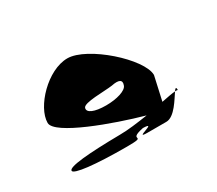

<svg xmlns="http://www.w3.org/2000/svg" viewBox="-93 -900 955 845"><g transform="rotate(-30 385.0 -478.0)"><path d="M79 -274C79 -256 181 -244 343 -244C461 -244 348 -260 445 -280C525 -278 376 -252 452 -252H548C591 -252 629 -322 648 -349C633 -348 607 -343 577 -337L604 -458C604 -540 411 -712 310 -712C209 -712 93 -590 93 -509C93 -450 343 -360 487 -320C435 -312 383 -305 343 -305C181 -303 79 -294 79 -274ZM269 -484C276 -507 379 -504 420 -510C458 -518 476 -510 466 -484C459 -462 410 -447 355 -447C296 -447 262 -462 269 -484ZM648 -349C657 -350 662 -349 662 -347C662 -365 657 -362 648 -349Z"/></g></svg>

Font: Ampere
Style: Ext
Weight: 400
Version: Version 1